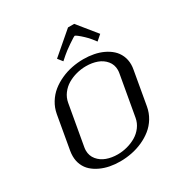

<svg xmlns="http://www.w3.org/2000/svg" viewBox="-183 -932 1033 1083"><g transform="rotate(-30 333.5 -391.0)"><path d="M153.3 -160.6Q151.4 -149.9 151.4 -139.6Q151.4 -105.5 172.4 -80.1Q193.4 -54.7 225.8 -43Q258.3 -31.2 297.4 -31.2Q329.1 -31.2 360.1 -39.6Q391.1 -47.9 417.5 -63.5Q443.8 -79.1 462.6 -104.2Q481.4 -129.4 486.8 -160.6L533.2 -422.9Q535.2 -433.6 535.2 -444.3Q535.2 -478.5 514.4 -503.7Q493.7 -528.8 461.2 -540.5Q428.7 -552.2 389.2 -552.2Q357.4 -552.2 326.4 -543.9Q295.4 -535.6 269 -520Q242.7 -504.4 223.9 -479.2Q205.1 -454.1 199.7 -422.9ZM74.2 -183.1 112.3 -399.9Q119.1 -438 138.9 -470.2Q158.7 -502.4 186.5 -524.9Q214.4 -547.4 249.3 -563.2Q284.2 -579.1 321.3 -586.4Q358.4 -593.8 396.5 -593.8Q431.2 -593.8 463.1 -587.6Q495.1 -581.5 522.9 -568.4Q550.8 -555.2 571.3 -536.6Q591.8 -518.1 603.8 -491.5Q615.7 -464.8 615.7 -433.1Q615.7 -417 612.3 -399.9L574.2 -183.1Q567.4 -145 547.9 -112.8Q528.3 -80.6 500.2 -58.1Q472.2 -35.6 437.5 -20Q402.8 -4.4 365.5 2.9Q328.1 10.3 290 10.3Q255.4 10.3 223.6 4.2Q191.9 -2 164.1 -14.9Q136.2 -27.8 115.5 -46.4Q94.7 -64.9 83 -91.6Q71.3 -118.2 71.3 -149.9Q71.3 -166 74.2 -183.1ZM451.7 -792 550.8 -669.9 516.1 -639.6 497.6 -663.6Q485.4 -679.2 467.5 -696Q449.7 -712.9 436.8 -722.7Q423.8 -732.4 420.9 -732.4Q416 -732.4 377.4 -706.1Q338.9 -679.7 320.8 -663.6L293.5 -639.6L269.5 -669.9L411.6 -792Z"/></g></svg>

Font: Resagnicto
Style: Italic
Weight: 500
Italic angle: -10°
Version: Version 0.999